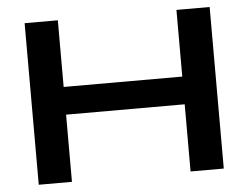

<svg xmlns="http://www.w3.org/2000/svg" viewBox="-48 -706 991 766"><g transform="rotate(-5 447.5 -323.5)"><path d="M685 -647H818V0H685V-269H210V0H77V-647H210V-380H685Z"/></g></svg>

Font: Syne Modified
Style: Bold
Weight: 700
Designer: Lucas Descroix
Foundry: Bonjour Monde
Version: Version 2.200